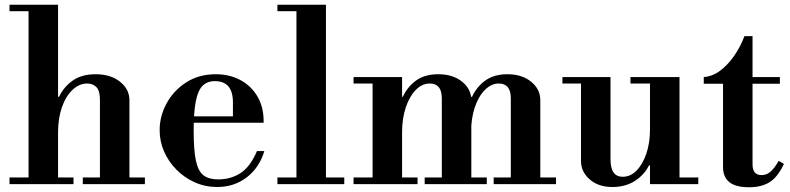

<svg xmlns="http://www.w3.org/2000/svg" viewBox="-20 -774 3321 807"><path d="M400 -15V-356Q400 -392 385.5 -407.5Q371 -423 346 -423Q313 -423 284.5 -396Q256 -369 240 -322.5Q224 -276 224 -217L204 -367H228Q249 -410 286.5 -436Q324 -462 382 -462Q445 -462 484.5 -430.5Q524 -399 524 -353V-15ZM20 0V-28H289V0ZM328 0V-28H589V0ZM100 -15V-738H224V-15ZM20 -727V-754H224V-727Z M893 12Q843 12 799 -7.5Q755 -27 721.5 -61Q688 -95 669.5 -137.5Q651 -180 651 -227Q651 -286 680.5 -340Q710 -394 763 -428Q816 -462 887 -462Q944 -462 989.5 -438Q1035 -414 1061.5 -369.5Q1088 -325 1088 -266V-258H751V-285H959V-344Q959 -433 883 -433Q851 -433 831.5 -413.5Q812 -394 803 -348.5Q794 -303 794 -224Q794 -143 803.5 -98.5Q813 -54 835.5 -37Q858 -20 897 -20Q950 -20 991 -46.5Q1032 -73 1060 -139H1091Q1070 -69 1017 -28.5Q964 12 893 12Z M1226 -15V-738H1350V-15ZM1146 0V-28H1427V0ZM1146 -727V-754H1350V-727Z M2127 -15V-361Q2127 -423 2076 -423Q2045 -423 2018 -396Q1991 -369 1975.5 -322.5Q1960 -276 1960 -217L1940 -367H1964Q1984 -410 2020.5 -436Q2057 -462 2113 -462Q2174 -462 2212.5 -430.5Q2251 -399 2251 -353V-15ZM1466 0V-28H1735V0ZM1546 -15V-434H1670V-15ZM1765 0V-28H2026V0ZM1466 -423V-450H1670V-423ZM1837 -15V-361Q1837 -423 1786 -423Q1754 -423 1727.5 -396Q1701 -369 1685.5 -322.5Q1670 -276 1670 -217L1650 -367H1673Q1693 -410 1729.5 -436Q1766 -462 1822 -462Q1884 -462 1922.5 -430.5Q1961 -399 1961 -353V-15ZM2055 0V-28H2317V0Z M2554 12Q2495 12 2458.5 -20Q2422 -52 2422 -97V-435H2546V-106Q2546 -67 2559 -49Q2572 -31 2597 -31Q2630 -31 2655.5 -57Q2681 -83 2696.5 -128Q2712 -173 2712 -229L2732 -79H2708Q2688 -39 2648.5 -13.5Q2609 12 2554 12ZM2712 0V-28H2915V0ZM2344 -423V-450H2546V-423ZM2712 -16V-435H2836V-16ZM2630 -423V-450H2836V-423Z M3128 13Q3072 13 3045.5 -8.5Q3019 -30 3019 -71V-422H2938V-450Q2975 -453 3007 -477Q3039 -501 3065.5 -539Q3092 -577 3109 -622H3143V-450H3258V-422H3143V-83Q3143 -38 3181 -38Q3201 -38 3217.5 -51.5Q3234 -65 3253 -98L3275 -85Q3249 -30 3215 -8.5Q3181 13 3128 13Z"/></svg>

Font: Libre Bodoni Medium
Style: Regular
Weight: 500
Designer: Pablo Impallari, Rodrigo Fuenzalida
Foundry: Impallari Type
Version: Version 2.005;gftools[0.9.23]